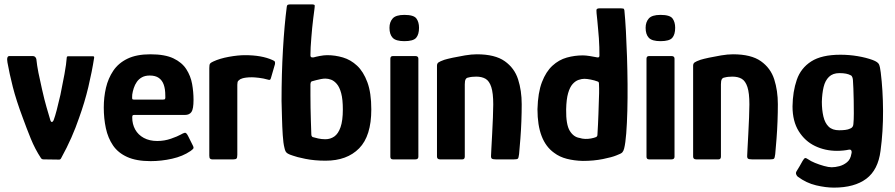

<svg xmlns="http://www.w3.org/2000/svg" viewBox="-20 -728 4088 877"><path d="M179 0Q171 0 167 -6Q140 -47 120.5 -95Q101 -143 84 -190Q54 -270 38.5 -331Q23 -392 14 -443Q9 -472 23 -472H130Q137 -472 141 -467.5Q145 -463 146 -458Q149 -429 155.5 -396Q162 -363 172 -320Q183 -271 192.5 -238.5Q202 -206 210 -179Q213 -170 217.5 -171Q222 -172 225 -179Q232 -198 239 -225Q246 -252 256 -295Q266 -343 274.5 -389.5Q283 -436 285 -466Q286 -471 291 -471H405Q411 -471 410 -464Q400 -400 383.5 -330.5Q367 -261 341 -189Q326 -145 306 -99.5Q286 -54 259 -5Q256 1 250 1Z M454 -237Q454 -284 464 -327Q474 -370 497.5 -405Q521 -440 562.5 -460Q604 -480 667 -480Q733 -480 772 -461.5Q811 -443 831 -412Q851 -381 857.5 -344.5Q864 -308 864 -272Q864 -230 854.5 -216.5Q845 -203 825 -203H593Q587 -203 585.5 -200.5Q584 -198 584 -191Q584 -161 597.5 -136.5Q611 -112 637 -98Q663 -84 698 -84Q731 -84 761 -94.5Q791 -105 805 -113Q817 -120 824 -121.5Q831 -123 839 -107L860 -65Q866 -54 863 -49.5Q860 -45 850 -38Q815 -14 766 -3Q717 8 668 8Q603 8 561 -11Q519 -30 496 -64Q473 -98 463.5 -142.5Q454 -187 454 -237ZM735 -293Q735 -321 728 -341Q721 -361 705.5 -372Q690 -383 664 -383Q643 -383 628.5 -375Q614 -367 605 -354Q596 -341 591 -325.5Q586 -310 584 -296Q583 -280 584 -276.5Q585 -273 592 -273H723Q732 -273 734 -276Q736 -279 735 -293Z M1099 -476Q1175 -476 1224 -454Q1234 -450 1235.5 -446Q1237 -442 1236 -435L1218 -373Q1216 -365 1213 -363.5Q1210 -362 1201 -365Q1184 -370 1163 -372.5Q1142 -375 1131 -375Q1115 -375 1104 -373.5Q1093 -372 1087 -370Q1081 -368 1077 -366Q1073 -363 1068.5 -359Q1064 -355 1064 -341V-21Q1064 -7 1060 -3.5Q1056 0 1046 0H949Q944 0 940 -3Q936 -6 936 -17V-417Q936 -433 939.5 -437.5Q943 -442 954 -447Q984 -461 1025.5 -468.5Q1067 -476 1099 -476Z M1467 6Q1416 6 1374.5 -2.5Q1333 -11 1318 -17Q1302 -22 1294.5 -26.5Q1287 -31 1284 -37.5Q1281 -44 1279 -54Q1274 -73 1271.5 -111Q1269 -149 1268 -191.5Q1267 -234 1266 -267Q1266 -390 1272.5 -502Q1279 -614 1290 -698Q1291 -705 1295.5 -706.5Q1300 -708 1308 -708H1402Q1417 -708 1417.5 -703.5Q1418 -699 1416 -684Q1414 -667 1411 -645.5Q1408 -624 1406 -601Q1404 -578 1402 -555Q1400 -532 1399 -512Q1398 -492 1398 -476Q1398 -468 1402.5 -466.5Q1407 -465 1413 -466Q1423 -469 1441.5 -472.5Q1460 -476 1475 -476Q1511 -476 1546.5 -465.5Q1582 -455 1611 -428Q1640 -401 1658 -352.5Q1676 -304 1676 -228Q1676 -107 1620.5 -50.5Q1565 6 1467 6ZM1466 -92Q1489 -92 1507 -104.5Q1525 -117 1535.5 -147Q1546 -177 1546 -228Q1546 -274 1538.5 -302Q1531 -330 1518.5 -344.5Q1506 -359 1492.5 -364Q1479 -369 1466 -369Q1458 -369 1446.5 -367Q1435 -365 1424.5 -362Q1414 -359 1406 -357Q1402 -356 1400.5 -353.5Q1399 -351 1398 -344Q1398 -320 1398 -293Q1398 -266 1398.5 -236Q1399 -206 1400 -175.5Q1401 -145 1402 -116Q1402 -110 1403.5 -107Q1405 -104 1408 -102Q1418 -99 1433.5 -95.5Q1449 -92 1466 -92Z M1894 -601Q1894 -571 1881 -555.5Q1868 -540 1827 -540Q1788 -540 1773.5 -555.5Q1759 -571 1759 -601Q1759 -627 1773.5 -643.5Q1788 -660 1827 -660Q1870 -660 1882 -643.5Q1894 -627 1894 -601ZM1891 -12Q1891 0 1877 0H1775Q1763 0 1763 -12V-460Q1763 -472 1775 -472H1877Q1891 -472 1891 -460Z M1990 0Q1976 0 1976 -13Q1976 -117 1976 -220.5Q1976 -324 1976 -428Q1976 -438 1983 -443Q1990 -448 2010 -455Q2023 -459 2048.5 -464.5Q2074 -470 2104 -475Q2134 -480 2158 -480Q2241 -480 2285.5 -448.5Q2330 -417 2346.5 -365.5Q2363 -314 2363 -252Q2363 -215 2361.5 -174.5Q2360 -134 2357 -95Q2354 -56 2351 -24Q2349 -6 2345 -3Q2341 0 2327 0H2245Q2231 0 2226.5 -3.5Q2222 -7 2223 -19Q2223 -23 2224.5 -50.5Q2226 -78 2228 -116Q2230 -154 2231.5 -191Q2233 -228 2233 -251Q2233 -303 2224 -330.5Q2215 -358 2198 -368Q2181 -378 2155 -378Q2145 -378 2136 -377Q2127 -376 2120 -374Q2111 -373 2107 -366Q2103 -359 2103 -343Q2103 -301 2103 -246Q2103 -191 2103 -132Q2103 -73 2103 -13Q2103 0 2092 0Z M2435 -229Q2437 -305 2455.5 -353Q2474 -401 2503.5 -428Q2533 -455 2569 -465Q2605 -475 2642 -475Q2656 -475 2674 -472Q2692 -469 2702 -467Q2709 -465 2713.5 -466Q2718 -467 2718 -475Q2718 -493 2717.5 -513Q2717 -533 2715.5 -553.5Q2714 -574 2712 -594.5Q2710 -615 2708.5 -633.5Q2707 -652 2705 -667Q2703 -684 2706.5 -687Q2710 -690 2719 -690H2815Q2822 -690 2826.5 -689Q2831 -688 2832 -681Q2836 -640 2839 -585.5Q2842 -531 2844 -468.5Q2846 -406 2846.5 -343Q2847 -280 2845.5 -222Q2844 -164 2840.5 -119Q2837 -74 2831 -50Q2828 -38 2822.5 -32Q2817 -26 2795 -18Q2776 -10 2734 -1.5Q2692 7 2642 7Q2603 6 2569.5 -2.5Q2536 -11 2511 -30Q2473 -57 2454 -106.5Q2435 -156 2435 -229ZM2566 -228Q2565 -159 2582.5 -130.5Q2600 -102 2627 -98Q2639 -94 2652.5 -93.5Q2666 -93 2679.5 -95.5Q2693 -98 2703 -102Q2706 -104 2707.5 -106.5Q2709 -109 2709 -114Q2710 -136 2711.5 -160Q2713 -184 2713.5 -208Q2714 -232 2715 -256Q2716 -280 2716.5 -302Q2717 -324 2716 -343Q2716 -350 2714.5 -352.5Q2713 -355 2709 -356Q2696 -361 2678.5 -364.5Q2661 -368 2649 -368Q2637 -368 2622.5 -363Q2608 -358 2595.5 -344Q2583 -330 2575 -302.5Q2567 -275 2566 -228Z M3064 -601Q3064 -571 3051 -555.5Q3038 -540 2997 -540Q2958 -540 2943.5 -555.5Q2929 -571 2929 -601Q2929 -627 2943.5 -643.5Q2958 -660 2997 -660Q3040 -660 3052 -643.5Q3064 -627 3064 -601ZM3061 -12Q3061 0 3047 0H2945Q2933 0 2933 -12V-460Q2933 -472 2945 -472H3047Q3061 -472 3061 -460Z M3160 0Q3146 0 3146 -13Q3146 -117 3146 -220.5Q3146 -324 3146 -428Q3146 -438 3153 -443Q3160 -448 3180 -455Q3193 -459 3218.5 -464.5Q3244 -470 3274 -475Q3304 -480 3328 -480Q3411 -480 3455.5 -448.5Q3500 -417 3516.5 -365.5Q3533 -314 3533 -252Q3533 -215 3531.5 -174.5Q3530 -134 3527 -95Q3524 -56 3521 -24Q3519 -6 3515 -3Q3511 0 3497 0H3415Q3401 0 3396.5 -3.5Q3392 -7 3393 -19Q3393 -23 3394.5 -50.5Q3396 -78 3398 -116Q3400 -154 3401.5 -191Q3403 -228 3403 -251Q3403 -303 3394 -330.5Q3385 -358 3368 -368Q3351 -378 3325 -378Q3315 -378 3306 -377Q3297 -376 3290 -374Q3281 -373 3277 -366Q3273 -359 3273 -343Q3273 -301 3273 -246Q3273 -191 3273 -132Q3273 -73 3273 -13Q3273 0 3262 0Z M3600 -242Q3601 -310 3619.5 -363.5Q3638 -417 3685.5 -447.5Q3733 -478 3819 -478Q3859 -478 3897.5 -471.5Q3936 -465 3966 -454Q3990 -445 3995 -434Q4000 -423 4003 -397Q4013 -316 4013.5 -222Q4014 -128 4002 -39Q3991 48 3937 88.5Q3883 129 3789 129Q3752 129 3707.5 118.5Q3663 108 3624 79Q3620 76 3617 69Q3614 62 3618 55Q3623 48 3632.5 31Q3642 14 3646 7Q3653 -5 3657.5 -6Q3662 -7 3672 0Q3683 8 3702.5 16Q3722 24 3743.5 30Q3765 36 3779 36Q3795 36 3814 31Q3833 26 3849 13Q3865 0 3869 -26Q3869 -27 3869.5 -28Q3870 -29 3870 -30Q3871 -37 3868 -41.5Q3865 -46 3855 -44Q3847 -42 3832 -40.5Q3817 -39 3803 -39Q3749 -39 3703 -61Q3657 -83 3628.5 -128.5Q3600 -174 3600 -242ZM3734 -263Q3734 -226 3741 -196Q3748 -166 3765 -149.5Q3782 -133 3813 -133Q3827 -133 3840.5 -134.5Q3854 -136 3864 -141Q3877 -146 3878 -161Q3880 -181 3880 -209.5Q3880 -238 3879.5 -268.5Q3879 -299 3878 -323.5Q3877 -348 3876 -361Q3876 -367 3873.5 -374.5Q3871 -382 3866 -384Q3857 -389 3844.5 -391.5Q3832 -394 3814 -394Q3784 -394 3766.5 -377Q3749 -360 3742 -330.5Q3735 -301 3734 -263Z"/></svg>

Font: Glory
Style: Bold
Weight: 700
Designer: Robert Leuschke
Foundry: Robert Leuschke
Version: Version 1.011